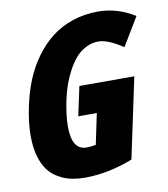

<svg xmlns="http://www.w3.org/2000/svg" viewBox="-82 -793 762 872"><g transform="rotate(-10 298.5 -357.5)"><path d="M203.1 -233.4Q203.1 -124.5 270 -124.5Q290 -124.5 313.5 -128.9L343.3 -270.5H257.8L286.6 -405.3H540L461.4 -35.2Q347.7 9.3 239.3 9.3Q179.2 9.3 136.2 -10.5Q93.3 -30.3 69.8 -63.5Q29.3 -121.6 29.3 -220.7Q29.3 -279.3 43.9 -349.6Q58.6 -419.9 81.1 -474.1Q103.5 -528.3 137.2 -574.5Q170.9 -620.6 213.1 -653.6Q255.4 -686.5 310.3 -705.1Q365.2 -723.6 427.7 -723.6Q517.1 -723.6 597.2 -673.3L519 -543.5Q449.2 -589.4 406.7 -589.4Q375.5 -589.4 347.7 -574.7Q319.8 -560.1 299.8 -536.6Q279.8 -513.2 263.2 -481.4Q232.9 -425.3 218 -354.2Q203.1 -283.2 203.1 -233.4Z"/></g></svg>

Font: Open Sans Hebrew Condensed Extra Bold
Style: Italic
Weight: 800
Width: 3
Italic angle: -12°
Foundry: Ascender Corporation, Yanek Iontef
Version: Version 2.001;PS 002.001;hotconv 1.0.70;makeotf.lib2.5.58329